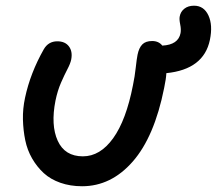

<svg xmlns="http://www.w3.org/2000/svg" viewBox="-20 -644 761 674"><path d="M268.1 9.8Q226.6 9.8 191.9 -2.4Q157.2 -14.6 133.5 -36.4Q109.9 -58.1 92.8 -87.6Q75.7 -117.2 68.6 -151.9Q61.5 -186.5 60.5 -224.4Q59.6 -262.2 67.9 -300.8Q86.4 -387.7 133.8 -471.2Q149.9 -499 181.2 -499Q208.5 -499 221.9 -481.2Q235.4 -463.4 230 -435.1Q227.1 -420.9 216.8 -401.4Q206.5 -381.8 194.3 -354Q182.1 -326.2 174.8 -291Q157.7 -204.6 182.6 -149.9Q207.5 -95.2 271 -95.2Q331.5 -95.2 377.2 -158.7Q422.9 -222.2 446.8 -345.2Q453.1 -375 456.5 -406.5Q460 -438 462.9 -452.1Q467.8 -476.1 479.5 -488Q491.2 -500 514.2 -500Q537.1 -500 549.8 -483.9Q606 -486.8 613.8 -527.8Q616.2 -541 612.5 -558.6Q608.9 -576.2 610.8 -585.9Q613.8 -603 627.2 -613.5Q640.6 -624 661.1 -624Q695.8 -624 711.7 -589.8Q727.5 -555.7 716.8 -503.9Q695.3 -400.4 564 -387.2Q563 -367.2 556.2 -335Q522 -163.6 446 -76.9Q370.1 9.8 268.1 9.8Z"/></svg>

Font: Shantell Sans Normal
Style: Italic
Weight: 500
Italic angle: -11.31°
Designer: Stephen Nixon, Anya Danilova, Shantell Martin
Foundry: Arrow Type
Version: Version 1.006;[559af2be0]